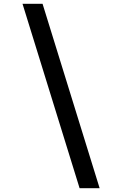

<svg xmlns="http://www.w3.org/2000/svg" viewBox="-20 -843 640 1006"><path d="M397 143 98 -823H203L502 143Z"/></svg>

Font: Iosevka Custom Medium
Style: Italic
Weight: 500
Italic angle: -9°
Designer: Belleve Invis
Foundry: Belleve Invis
Version: Version 27.0.1